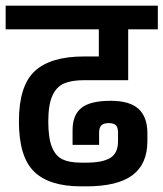

<svg xmlns="http://www.w3.org/2000/svg" viewBox="-30 -674 579 680"><path d="M141 -244Q141 -185 154 -153Q167 -121 191.5 -109.5Q216 -98 257 -98H276Q334 -98 361 -115Q388 -132 388 -173V-204Q388 -223 380.5 -230.5Q373 -238 355 -238Q337 -238 329 -230Q321 -222 321 -204V-161H227V-213Q227 -267 258.5 -292Q290 -317 362 -317Q430 -317 461 -288Q492 -259 492 -203V-174Q492 -93 439 -53.5Q386 -14 276 -14H257Q144 -14 90.5 -66.5Q37 -119 37 -244Q37 -370 93 -422Q149 -474 267 -474H320V-570H-10V-654H529V-570H424V-390H267Q224 -390 197 -378.5Q170 -367 155.5 -335Q141 -303 141 -244Z"/></svg>

Font: Biryani SemiBold
Style: Regular
Weight: 600
Designer: Dan Reynolds and Mathieu Réguer
Foundry: Dan Reynolds and Mathieu Réguer
Version: Version 1.004; ttfautohint (v1.1) -l 5 -r 5 -G 72 -x 0 -D la